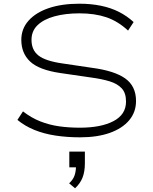

<svg xmlns="http://www.w3.org/2000/svg" viewBox="-20 -733 827 1036"><path d="M412 8Q342 8 279.5 -1.5Q217 -11 165.5 -32Q114 -53 74 -86L104 -132Q149 -97 197.5 -78Q246 -59 298.5 -51.5Q351 -44 411 -44Q525 -44 592.5 -79.5Q660 -115 660 -185Q660 -231 637 -256Q614 -281 572 -294Q530 -307 470 -315L305 -339Q190 -356 142.5 -401Q95 -446 95 -518Q95 -578 134.5 -622Q174 -666 244 -689.5Q314 -713 408 -713Q471 -713 524.5 -702Q578 -691 621.5 -669Q665 -647 701 -614L671 -568Q616 -619 553.5 -640Q491 -661 409 -661Q333 -661 274.5 -645Q216 -629 183 -597.5Q150 -566 150 -518Q150 -463 187.5 -433.5Q225 -404 315 -391L477 -367Q598 -351 656 -309.5Q714 -268 714 -188Q714 -128 677 -84Q640 -40 572.5 -16Q505 8 412 8ZM385 283 353 256Q374 237 382 214.5Q390 192 390 162L398 170H354V85H438V148Q438 193 425.5 225Q413 257 385 283Z"/></svg>

Font: Nunito Sans 7pt Expanded ExtraLight
Style: Regular
Weight: 250
Width: 7
Designer: Vernon Adams
Foundry: Vernon Adams
Version: Version 3.101;gftools[0.9.27]